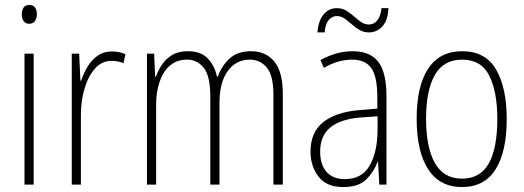

<svg xmlns="http://www.w3.org/2000/svg" viewBox="-20 -746 2117 776"><path d="M99 -726Q115 -726 122 -715Q129 -704 129 -689Q129 -671 121 -660.5Q113 -650 98 -650Q83 -650 75.5 -661Q68 -672 68 -688Q68 -704 75 -715Q82 -726 99 -726ZM116 -529V0H79V-529Z M432 -538Q446 -538 460 -535.5Q474 -533 487 -527L479 -491Q469 -495 457 -497.5Q445 -500 431 -500Q391 -500 363.5 -468.5Q336 -437 321.5 -387.5Q307 -338 307 -283V0H270V-529H300L305 -420H308Q317 -448 333 -475Q349 -502 373.5 -520Q398 -538 432 -538Z M995 -539Q1054 -539 1088.5 -497.5Q1123 -456 1123 -367V0H1085V-364Q1085 -440 1058.5 -472.5Q1032 -505 990 -505Q934 -505 900.5 -459Q867 -413 867 -328V0H830V-355Q830 -439 803.5 -472Q777 -505 736 -505Q695 -505 667 -481Q639 -457 625 -415.5Q611 -374 611 -323V0H574V-529H603L607 -436H610Q619 -461 634.5 -484.5Q650 -508 675.5 -523.5Q701 -539 740 -539Q792 -539 820 -509.5Q848 -480 857 -436H860Q877 -482 909 -510.5Q941 -539 995 -539Z M1405 -539Q1476 -539 1509 -496Q1542 -453 1542 -357V0H1513L1508 -92H1506Q1491 -51 1460 -20.5Q1429 10 1367 10Q1300 10 1267.5 -32Q1235 -74 1235 -133Q1235 -212 1286.5 -252.5Q1338 -293 1432 -301L1505 -307V-353Q1505 -437 1480.5 -471Q1456 -505 1403 -505Q1377 -505 1349 -497.5Q1321 -490 1289 -472L1275 -503Q1305 -520 1338 -529.5Q1371 -539 1405 -539ZM1435 -271Q1355 -264 1314.5 -230.5Q1274 -197 1274 -133Q1274 -80 1300 -51Q1326 -22 1373 -22Q1442 -22 1473.5 -76Q1505 -130 1506 -218V-276ZM1263 -615Q1267 -663 1288 -688Q1309 -713 1341 -713Q1363 -713 1379.5 -703Q1396 -693 1410.5 -680Q1425 -667 1439.5 -657Q1454 -647 1471 -647Q1491 -647 1504.5 -663Q1518 -679 1522 -713H1550Q1548 -664 1525.5 -639.5Q1503 -615 1471 -615Q1450 -615 1433 -625Q1416 -635 1401.5 -648Q1387 -661 1372.5 -671Q1358 -681 1341 -681Q1323 -681 1309 -665.5Q1295 -650 1292 -615Z M2028 -265Q2028 -133 1983 -61.5Q1938 10 1847 10Q1757 10 1710.5 -62Q1664 -134 1664 -266Q1664 -398 1710.5 -468.5Q1757 -539 1848 -539Q1942 -539 1985 -465Q2028 -391 2028 -265ZM1702 -266Q1702 -151 1737.5 -87.5Q1773 -24 1847 -24Q1921 -24 1955.5 -85.5Q1990 -147 1990 -266Q1990 -375 1957.5 -440Q1925 -505 1848 -505Q1773 -505 1737.5 -443Q1702 -381 1702 -266Z"/></svg>

Font: Noto Sans Lao Looped Condensed ExtraLight
Style: Regular
Weight: 200
Width: 3
Designer: Mark Frömberg, Ben Mitchell
Foundry: The Fontpad Ltd
Version: Version 1.002; ttfautohint (v1.8.4.7-5d5b)